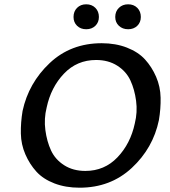

<svg xmlns="http://www.w3.org/2000/svg" viewBox="-20 -866 793 893"><path d="M322 -787Q322 -813 338.5 -829.5Q355 -846 381 -846Q407 -846 423.5 -829.5Q440 -813 440 -787Q440 -762 423.5 -746Q407 -730 381 -730Q355 -730 338.5 -746Q322 -762 322 -787ZM516 -787Q516 -813 533 -829.5Q550 -846 576 -846Q602 -846 618.5 -829.5Q635 -813 635 -787Q635 -762 618.5 -746Q602 -730 576 -730Q550 -730 533 -746Q516 -762 516 -787ZM350 7Q285 7 233 -13Q181 -33 149.5 -67.5Q118 -102 98 -148Q78 -194 77 -245Q76 -296 85 -350Q113 -480 211 -572.5Q309 -665 453 -665Q518 -665 570.5 -644.5Q623 -624 654.5 -589.5Q686 -555 706 -509Q726 -463 727 -411.5Q728 -360 719 -307Q692 -177 593 -85Q494 7 350 7ZM377 -71Q466 -71 526.5 -134.5Q587 -198 607 -292Q620 -344 613 -397Q606 -450 586.5 -492Q567 -534 525.5 -560.5Q484 -587 427 -587Q338 -587 277.5 -523.5Q217 -460 197 -366Q184 -314 191 -261Q198 -208 217.5 -166Q237 -124 278.5 -97.5Q320 -71 377 -71Z"/></svg>

Font: EauTestInfant Semibold
Style: Italic
Weight: 600
Italic angle: -12°
Designer: Christian Thalmann (Catharsis Fonts)
Version: Version 0.001;PS 000.001;hotconv 1.0.88;makeotf.lib2.5.64775